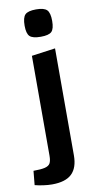

<svg xmlns="http://www.w3.org/2000/svg" viewBox="-119 -762 502 981"><g transform="rotate(-10 132.5 -271.5)"><path d="M69 176Q48 176 23.5 172.5Q-1 169 -20 164L-13 91Q26 91 46.5 86Q67 81 74 68Q81 55 81 29V-489L204 -506V49Q204 113 171.5 144.5Q139 176 69 176ZM143 -577Q101 -577 86 -591.5Q71 -606 71 -647Q71 -689 86 -704Q101 -719 143 -719Q184 -719 199 -704Q214 -689 214 -647Q214 -606 199.5 -591.5Q185 -577 143 -577Z"/></g></svg>

Font: Changa Medium
Style: Regular
Weight: 500
Designer: Eduardo Rodriguez Tunni
Foundry: Eduardo Rodriguez Tunni
Version: Version 3.003